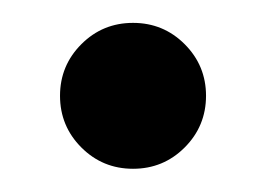

<svg xmlns="http://www.w3.org/2000/svg" viewBox="-20 -139 231 167"><path d="M95.7 7.8Q69.3 7.8 50.8 -10.7Q32.2 -29.3 32.2 -55.7Q32.2 -82 50.8 -100.6Q69.3 -119.1 95.7 -119.1Q122.1 -119.1 140.6 -100.6Q159.2 -82 159.2 -55.7Q159.2 -29.3 140.6 -10.7Q122.1 7.8 95.7 7.8Z"/></svg>

Font: Reddit Sans Condensed
Style: Regular
Weight: 400
Designer: Stephen Hutchings
Foundry: Reddit
Version: Version 1.014